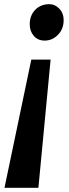

<svg xmlns="http://www.w3.org/2000/svg" viewBox="-20 -769 329 920"><path d="M164 131H1.5L130 -483.5H222.5ZM285 -671Q284.5 -629.5 257.5 -602Q230.5 -574.5 194 -574.5Q161.5 -574.5 142 -597Q122.5 -619.5 122.5 -653Q122.5 -695 148.8 -722Q175 -749 216.5 -749Q244 -749 264.8 -726.8Q285.5 -704.5 285 -671Z"/></svg>

Font: Merriweather 28pt Black
Style: Italic
Weight: 900
Italic angle: -7.8°
Version: Version 2.101